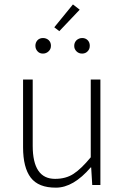

<svg xmlns="http://www.w3.org/2000/svg" viewBox="-20 -842 569 874"><path d="M354 -598.1Q338.9 -597.7 328.1 -608.4Q317.4 -619.1 317.9 -633.8Q317.9 -648.4 328.6 -659.2Q339.8 -668.9 354.5 -668.9Q369.1 -668.9 378.9 -659.2Q388.7 -649.4 388.7 -633.8Q388.7 -618.2 378.9 -608.4Q369.1 -598.1 354 -598.1ZM175.8 -598.1Q160.6 -597.7 150.9 -608.4Q141.1 -619.1 141.1 -633.8Q141.1 -648.4 150.9 -659.2Q160.6 -668.9 175.8 -668.9Q190.9 -668.9 201.7 -659.2Q211.9 -649.4 211.9 -633.8Q211.9 -618.2 201.2 -608.4Q190.4 -598.1 175.8 -598.1ZM250 -700.2 227.1 -717.8 312 -821.8 342.8 -797.9ZM128.9 -178.2Q128.9 -27.8 230.5 -27.8Q280.3 -27.8 314.9 -50.8Q350.1 -73.7 393.1 -126V-480H437V0H399.9L395 -80.1H393.1Q314 12.2 234.9 12.2Q155.3 12.7 120.1 -33.2Q85 -79.1 85 -171.9V-480H128.9Z"/></svg>

Font: SourceSansPro-Light
Style: Regular
Weight: 300
Designer: Paul D. Hunt
Foundry: Adobe Systems Incorporated
Version: Version 2.020;PS 2.0;hotconv 1.0.86;makeotf.lib2.5.63406